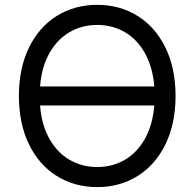

<svg xmlns="http://www.w3.org/2000/svg" viewBox="-20 -757 797 787"><path d="M699.6 -363.6Q699.6 -250.7 658.4 -166Q617.2 -81.3 544.2 -35.7Q471.2 9.9 378.6 9.9Q285.5 9.9 212.5 -35.7Q139.6 -81.3 98.5 -166Q57.5 -250.7 57.5 -363.6Q57.5 -476.6 98.5 -561.3Q139.6 -646 212.5 -691.6Q285.5 -737.2 378.6 -737.2Q471.2 -737.2 544.2 -691.6Q617.2 -646 658.4 -561.3Q699.6 -476.6 699.6 -363.6ZM144.2 -402.7H612.6Q605.8 -482.6 573.9 -539.4Q541.9 -596.2 491.3 -625.5Q440.7 -654.8 378.6 -654.8Q316.4 -654.8 265.6 -625.5Q214.8 -596.2 182.7 -539.4Q150.6 -482.6 144.2 -402.7ZM612.6 -324.6H144.2Q150.6 -244.7 182.7 -187.9Q214.8 -131 265.6 -101.7Q316.4 -72.4 378.6 -72.4Q440.7 -72.4 491.3 -101.7Q541.9 -131 573.9 -187.9Q605.8 -244.7 612.6 -324.6Z"/></svg>

Font: Riot Sans
Style: Regular
Weight: 400
Designer: Rasmus Andersson
Foundry: rsms
Version: Version 4.001